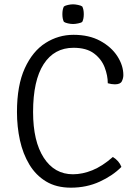

<svg xmlns="http://www.w3.org/2000/svg" viewBox="-20 -856 640 888"><path d="M478.5 -471Q478.5 -506.5 464 -544.5Q449.5 -582.5 414.8 -608.8Q380 -635 320 -635Q231 -635 182 -559.5Q133 -484 133 -338Q133 -202.5 182.5 -126.2Q232 -50 317.5 -50Q361 -50 407 -68.5Q453 -87 502 -130Q531 -112 541.5 -84Q501.5 -43.5 441 -15.8Q380.5 12 308 12Q240.5 12 193 -16.8Q145.5 -45.5 115.8 -95Q86 -144.5 72.2 -207.2Q58.5 -270 58.5 -338Q58.5 -461.5 94.8 -540.5Q131 -619.5 190.5 -657.2Q250 -695 320 -695Q392 -695 443.5 -667Q495 -639 522.8 -596Q550.5 -553 550.5 -508.5Q550.5 -494 543.5 -480Q536.5 -466 511.5 -466Q496 -466 478.5 -471ZM268.5 -790.5Q268.5 -812.5 275.5 -826Q282 -830.5 294.5 -833.2Q307 -836 318 -836Q327.5 -836 341 -833.2Q354.5 -830.5 360.5 -826Q367.5 -812.5 367.5 -790.5Q367.5 -768.5 360.5 -755Q355.5 -750.5 341.5 -747.8Q327.5 -745 318 -745Q307 -745 294.5 -747.8Q282 -750.5 275.5 -755Q268.5 -768.5 268.5 -790.5Z"/></svg>

Font: Signika Negative SC Light
Style: Regular
Weight: 300
Designer: Anna Giedryś
Foundry: Anna Giedryś
Version: Version 2.000; ttfautohint (v1.8.3) -l 8 -r 50 -G 200 -x 9 -